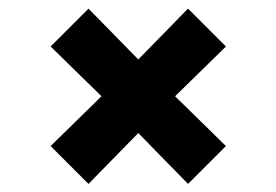

<svg xmlns="http://www.w3.org/2000/svg" viewBox="-20 -543 655 455"><path d="M425.6 -522.6 515.4 -432.8 394.9 -314.9 515.4 -196.9 425.6 -107.2 307.7 -227.7 189.7 -107.2 100 -196.9 220.5 -314.9 100 -432.8 189.7 -522.6 307.7 -402.1Z"/></svg>

Font: FiraCode Nerd Font
Style: Bold
Weight: 700
Designer: Carrois Corporate, Edenspiekermann AG, Nikita Prokopov
Foundry: Carrois Corporate, Edenspiekermann AG, Nikita Prokopov
Version: Version 6.002;Nerd Fonts 2.1.0